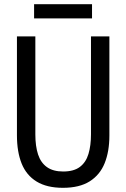

<svg xmlns="http://www.w3.org/2000/svg" viewBox="-20 -888 603 918"><path d="M281 10Q204 10 155 -20Q106 -50 83.5 -106Q61 -162 61 -241V-714H149V-245Q149 -189 162 -149.5Q175 -110 204.5 -89Q234 -68 282 -68Q333 -68 362 -90Q391 -112 403 -152Q415 -192 415 -246V-714H503V-240Q503 -164 480.5 -108Q458 -52 409 -21Q360 10 281 10ZM143 -800V-868H420V-800Z"/></svg>

Font: Noto Sans Mono SemiCondensed
Style: Regular
Weight: 400
Width: 4
Designer: Monotype Design Team
Foundry: Monotype Imaging Inc.
Version: Version 2.010